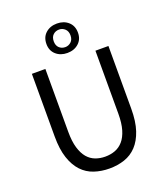

<svg xmlns="http://www.w3.org/2000/svg" viewBox="-159 -989 962 1110"><g transform="rotate(-20 322.5 -434.0)"><path d="M323 12Q273 12 229.5 -2.5Q186 -17 154.5 -50.5Q123 -84 105 -138Q87 -192 87 -271V-656H170V-269Q170 -210 182 -170Q194 -130 214.5 -106Q235 -82 263 -71.5Q291 -61 323 -61Q356 -61 384 -71.5Q412 -82 433 -106Q454 -130 466 -170Q478 -210 478 -269V-656H558V-271Q558 -192 540 -138Q522 -84 490.5 -50.5Q459 -17 416 -2.5Q373 12 323 12ZM322 -699Q280 -699 252.5 -723.5Q225 -748 225 -789Q225 -831 252.5 -855.5Q280 -880 322 -880Q364 -880 391.5 -855.5Q419 -831 419 -789Q419 -748 391.5 -723.5Q364 -699 322 -699ZM322 -735Q342 -735 357.5 -749Q373 -763 373 -789Q373 -815 357.5 -829Q342 -843 322 -843Q300 -843 285 -829Q270 -815 270 -789Q270 -763 285 -749Q300 -735 322 -735Z"/></g></svg>

Font: Processing Sans Pro
Style: Regular
Weight: 400
Designer: Paul D. Hunt
Foundry: Adobe Systems Incorporated
Version: Version 2.020;PS 2.000;hotconv 1.0.86;makeotf.lib2.5.63406